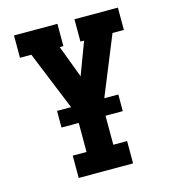

<svg xmlns="http://www.w3.org/2000/svg" viewBox="-109 -825 819 914"><g transform="rotate(-15 300.0 -367.5)"><path d="M166 0V-110H234V-296L100 -625H44V-735H258V-625H240L300 -465L360 -625H342V-735H556V-625H500L366 -296V-110H434V0ZM149 -253V-335H451V-253Z"/></g></svg>

Font: Iosevka Etoile Extrabold
Style: Regular
Weight: 800
Designer: Belleve Invis
Foundry: Belleve Invis
Version: Version 22.1.2; ttfautohint (v1.8.4)